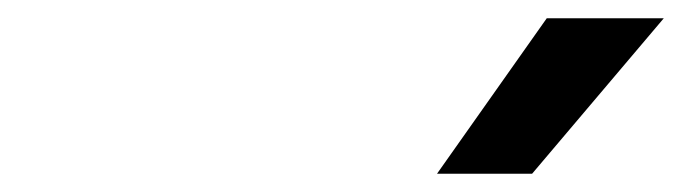

<svg xmlns="http://www.w3.org/2000/svg" viewBox="-20 -805 746 210"><path d="M458 -615 578 -785H706L562 -615Z"/></svg>

Font: Azeret Mono Thin Medium
Style: Italic
Weight: 500
Italic angle: -12°
Version: Version 1.002